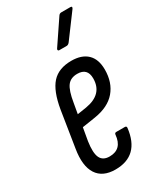

<svg xmlns="http://www.w3.org/2000/svg" viewBox="-180 -754 685 822"><g transform="rotate(-30 162.0 -343.5)"><path d="M137 6Q74 6 47 -36Q20 -78 33 -157L61 -334Q75 -418 108.5 -455Q142 -492 205 -492Q256 -492 283.5 -465.5Q311 -439 311 -388Q311 -324 276 -283Q241 -242 171 -231L106 -221L95 -158Q87 -104 98.5 -79.5Q110 -55 143 -55Q205 -55 211 -124Q212 -132 220 -132H262Q271 -132 270 -123Q255 6 137 6ZM115 -280 160 -287Q249 -302 249 -380Q249 -431 199 -431Q166 -431 149.5 -409Q133 -387 124 -331ZM183 -557Q179 -557 177.5 -560.5Q176 -564 179 -568L258 -685Q263 -693 272 -693H316Q328 -693 321 -682L235 -566Q228 -557 220 -557Z"/></g></svg>

Font: Sofia Sans Extra Condensed
Style: Italic
Weight: 400
Italic angle: -9°
Designer: Botio Nikoltchev, Ani Petrova
Foundry: lettersoup
Version: Version 4.101; ttfautohint (v1.8.4.7-5d5b)